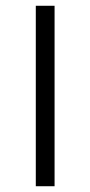

<svg xmlns="http://www.w3.org/2000/svg" viewBox="-20 -645 313 665"><path d="M104 -625H169V0H104Z"/></svg>

Font: Changa ExtraLight
Style: Regular
Weight: 250
Designer: Eduardo Rodriguez Tunni
Foundry: Eduardo Rodriguez Tunni
Version: Version 3.002; ttfautohint (v1.8.2)